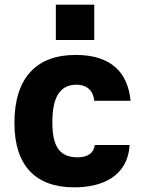

<svg xmlns="http://www.w3.org/2000/svg" viewBox="-20 -795 607 825"><path d="M220 -623H385V-775H220ZM299 10C417 10 528 -35 537 -172H387C384 -140 360 -119 313 -119C229 -119 205 -176 205 -270C205 -373 235 -431 308 -431C356 -431 381 -403 385 -362H541C530 -479 462 -559 305 -559C136 -559 42 -460 42 -267C42 -82 134 10 299 10Z"/></svg>

Font: Kathrein 85 Heavy
Style: Regular
Weight: 900
Designer: Lazydogs Typefoundry, based on Open Sans by Ascender Corporation
Foundry: Lazydogs Typefoundry
Version: Version 1.003;PS 001.003;hotconv 1.0.88;makeotf.lib2.5.64775